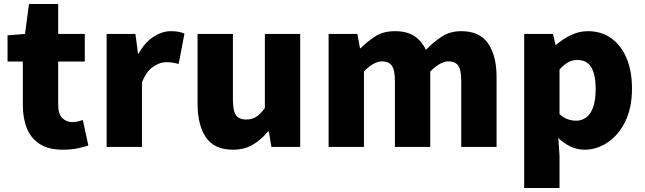

<svg xmlns="http://www.w3.org/2000/svg" viewBox="-20 -740 3246 967"><path d="M296 14Q225 14 180.5 -14.5Q136 -43 115.5 -93.5Q95 -144 95 -211V-430H18V-562L106 -569L126 -720H273V-569H407V-430H273V-213Q273 -166 293.5 -145.5Q314 -125 345 -125Q359 -125 373 -128.5Q387 -132 397 -136L425 -7Q403 0 371.5 7Q340 14 296 14Z M517 0V-569H662L675 -470H678Q710 -527 753.5 -555Q797 -583 840 -583Q866 -583 881.5 -579.5Q897 -576 909 -571L880 -418Q864 -422 850 -424.5Q836 -427 817 -427Q786 -427 751.5 -404Q717 -381 695 -325V0Z M1153 14Q1059 14 1017 -48.5Q975 -111 975 -217V-569H1153V-239Q1153 -181 1169 -159.5Q1185 -138 1219 -138Q1249 -138 1270.5 -151.5Q1292 -165 1314 -196V-569H1492V0H1347L1334 -78H1330Q1295 -36 1253 -11Q1211 14 1153 14Z M1635 0V-569H1780L1793 -497H1796Q1831 -532 1871 -557.5Q1911 -583 1969 -583Q2028 -583 2065.5 -559Q2103 -535 2125 -489Q2162 -527 2204 -555Q2246 -583 2303 -583Q2396 -583 2438.5 -521Q2481 -459 2481 -352V0H2303V-330Q2303 -389 2287.5 -410Q2272 -431 2238 -431Q2219 -431 2196 -418.5Q2173 -406 2147 -380V0H1969V-330Q1969 -389 1953 -410Q1937 -431 1903 -431Q1884 -431 1861 -418.5Q1838 -406 1813 -380V0Z M2620 207V-569H2765L2778 -514H2781Q2815 -544 2856 -563.5Q2897 -583 2941 -583Q3009 -583 3059 -547Q3109 -511 3136 -446.5Q3163 -382 3163 -294Q3163 -196 3128.5 -127Q3094 -58 3039.5 -22Q2985 14 2924 14Q2888 14 2854.5 -1.5Q2821 -17 2792 -45L2798 44V207ZM2882 -132Q2909 -132 2931.5 -148Q2954 -164 2967 -199Q2980 -234 2980 -291Q2980 -341 2970 -373.5Q2960 -406 2940 -422Q2920 -438 2888 -438Q2863 -438 2842 -426.5Q2821 -415 2798 -390V-165Q2819 -146 2840.5 -139Q2862 -132 2882 -132Z"/></svg>

Font: Noto Sans TC Thin Black
Style: Regular
Weight: 900
Version: Version 2.004-H2;hotconv 1.0.118;makeotfexe 2.5.65603